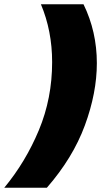

<svg xmlns="http://www.w3.org/2000/svg" viewBox="-110 -762 500 906"><path d="M111 124H-90Q11 2 73.5 -148Q136 -298 136 -469Q136 -616 83 -742H284Q347 -613 347 -464Q347 -324 290.5 -170.5Q234 -17 111 124Z"/></svg>

Font: Argentum Sans Black
Style: Italic
Weight: 900
Italic angle: -11°
Designer: Julieta Ulanovsky (font), Cristiano Sobral (main changes and remaster)
Foundry: Julieta Ulanovsky (font), Cristiano Sobral (main changes and remaster)
Version: Version 2.007;June 15, 2022;FontCreator 14.0.0.2814 64-bit; 